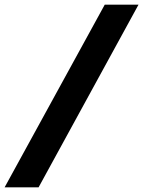

<svg xmlns="http://www.w3.org/2000/svg" viewBox="-56 -735 615 825"><path d="M539.1 -714.8 109.9 69.8H-36.1L394 -714.8Z"/></svg>

Font: Human Sans Bold
Style: Italic
Weight: 700
Italic angle: -8°
Designer: Tim Radville
Foundry: Continuum
Version: Version 1.000;FEAKit 1.0